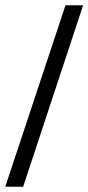

<svg xmlns="http://www.w3.org/2000/svg" viewBox="-29 -696 336 730"><path d="M287 -676H220L-9 14H59Z"/></svg>

Font: STIX Math
Style: Regular
Weight: 400
Designer: MicroPress Inc., with final additions and corrections provided by Coen Hoffman, Elsevier (retired)
Version: Version 1.1.0